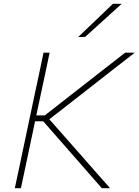

<svg xmlns="http://www.w3.org/2000/svg" viewBox="-20 -990 729 1010"><path d="M58 0Q71 -60 82.8 -116.5Q94.5 -173 108.5 -238L158 -472.5Q172.5 -539.5 184.5 -596.2Q196.5 -653 209 -713H241Q228.5 -653 216.5 -596.2Q204.5 -539.5 190 -472.5L171 -383H215.5L386 -516Q445.5 -562.5 503.5 -607.8Q561.5 -653 638.5 -713H689Q615 -655.5 545.2 -601Q475.5 -546.5 407 -493L239.5 -362.5L363 -222.5Q394.5 -187 430 -146.5Q465.5 -106 499.2 -67.8Q533 -29.5 559 0H515.5Q467.5 -55 425.8 -102.8Q384 -150.5 344 -196L207.5 -352H164.5L140.5 -238Q126.5 -173 114.8 -116.5Q103 -60 90 0ZM391 -795Q438.5 -840 483.2 -883Q528 -926 574 -970H620Q571.5 -926 524 -882.8Q476.5 -839.5 428 -796Z"/></svg>

Font: Commissioner Thin
Style: Italic
Weight: 100
Italic angle: -12°
Designer: Kostas Bartsokas
Foundry: Kostas Bartsokas
Version: Version 1.000; ttfautohint (v1.8.3)